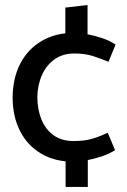

<svg xmlns="http://www.w3.org/2000/svg" viewBox="-20 -628 504 761"><path d="M327 -473V-608L239 -598V-476ZM328 -16 240 -13V113H328ZM407 -102Q376 -87 345.5 -78Q315 -69 271 -69Q225 -69 193 -91.5Q161 -114 144.5 -154Q128 -194 128 -244Q129 -292 146.5 -331Q164 -370 196.5 -393Q229 -416 274 -416Q317 -416 348 -406Q379 -396 410 -383L438 -451Q417 -466 386 -476.5Q355 -487 325 -492.5Q295 -498 275 -498Q200 -498 145 -465.5Q90 -433 60.5 -376Q31 -319 30 -243Q30 -167 59 -109.5Q88 -52 142.5 -19.5Q197 13 271 13Q292 13 322.5 7.5Q353 2 384 -8.5Q415 -19 436 -33Z"/></svg>

Font: Catamaran Thin Medium
Style: Regular
Weight: 500
Version: Version 2.000